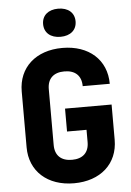

<svg xmlns="http://www.w3.org/2000/svg" viewBox="-63 -1004 725 1060"><g transform="rotate(-5 300.0 -474.0)"><path d="M300 -802C355 -802 390 -832 390 -880C390 -928 355 -958 300 -958C245 -958 210 -928 210 -880C210 -832 245 -802 300 -802ZM304 10C451 10 548 -77 548 -210V-405H290V-278H398V-210C398 -152 364 -120 304 -120C244 -120 210 -152 210 -210V-520C210 -578 244 -610 304 -610C364 -610 398 -578 398 -520H548C548 -653 451 -740 304 -740C157 -740 60 -653 60 -520V-210C60 -78 157 10 304 10Z"/></g></svg>

Font: JetBrains Mono ExtraBold
Style: Regular
Weight: 800
Monospace: yes
Designer: Philipp Nurullin, Konstantin Bulenkov
Foundry: JetBrains
Version: Version 2.305